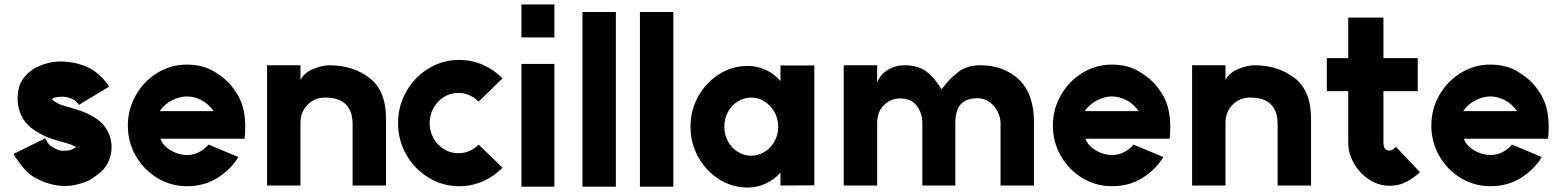

<svg xmlns="http://www.w3.org/2000/svg" viewBox="-20 -816 7019 862"><path d="M313 -367Q287 -382 261 -382Q251 -382 246 -381Q234 -380 226 -378Q218 -376 215 -373L214 -370Q216 -368 217.5 -366Q219 -364 228 -359Q231 -357 239.5 -352Q248 -347 259 -344L289 -335Q354 -317 388.5 -298Q423 -279 442 -258Q460 -238 470.5 -211Q481 -184 481 -155Q481 -117 463 -82Q449 -58 430 -41.5Q411 -25 383 -8Q359 4 329 11.5Q299 19 273 19Q200 19 129 -23Q103 -39 76 -73.5Q49 -108 41 -125L183 -195Q184 -193 188.5 -184.5Q193 -176 199 -169Q205 -162 213 -157Q231 -147 241 -143Q251 -139 264 -139Q275 -139 281 -140Q296 -141 307 -147L321 -155Q316 -160 300.5 -166Q285 -172 245 -183L215 -192Q183 -201 145 -225Q115 -242 95 -267Q78 -287 68.5 -315.5Q59 -344 59 -374Q59 -406 70 -439Q97 -492 148.5 -516Q200 -540 252 -540Q288 -540 327 -530.5Q366 -521 401 -499Q445 -468 470 -427L334 -345Q328 -356 313 -367Z M819 -383Q787 -383 753 -366Q719 -349 697 -317H939Q915 -351 883 -367Q851 -383 819 -383ZM819 -526Q891 -526 943 -494Q995 -462 1021 -428Q1047 -394 1053 -379Q1081 -327 1081 -244Q1081 -216 1078 -193H700Q713 -160 748 -140Q783 -120 820 -120Q849 -120 874.5 -133.5Q900 -147 916 -167L1050 -111Q1017 -56 957.5 -18Q898 20 819 20Q747 20 686 -17Q625 -54 589.5 -116.5Q554 -179 554 -252Q554 -325 589.5 -388Q625 -451 686 -488.5Q747 -526 819 -526Z M1440 -378Q1392 -378 1359.5 -344.5Q1327 -311 1329 -258V17H1179V-523H1329V-457Q1346 -490 1386.5 -506.5Q1427 -523 1458 -523Q1565 -523 1639 -466Q1713 -409 1713 -284V17H1563V-258Q1563 -378 1440 -378Z M2129 -167 2236 -63Q2198 -24 2148 -2Q2098 20 2042 20Q1967 20 1904 -18.5Q1841 -57 1804 -122Q1767 -187 1767 -263Q1767 -340 1804 -405Q1841 -470 1904 -508.5Q1967 -547 2042 -547Q2098 -547 2148 -525Q2198 -503 2236 -464L2129 -360Q2088 -399 2038 -399Q2003 -399 1973.5 -381Q1944 -363 1926.5 -331.5Q1909 -300 1909 -263Q1909 -226 1926.5 -195Q1944 -164 1973.5 -146Q2003 -128 2038 -128Q2090 -128 2129 -167Z M2469 -796V-648H2321V-796ZM2321 -529H2469V22H2321Z M2745 -762V22H2595V-762Z M3003 -762V22H2853V-762Z M3474 -247Q3474 -283 3457 -313Q3440 -343 3412.5 -360.5Q3385 -378 3353 -378Q3321 -378 3293 -361Q3265 -344 3248.5 -314Q3232 -284 3232 -247Q3232 -210 3248.5 -180.5Q3265 -151 3293 -134Q3321 -117 3353 -117Q3385 -117 3412.5 -134Q3440 -151 3457 -181Q3474 -211 3474 -247ZM3337 -520Q3379 -520 3417.5 -502.5Q3456 -485 3484 -452V-522H3636V16L3484 17V-41Q3456 -9 3417 8.5Q3378 26 3337 26Q3267 26 3208 -11.5Q3149 -49 3114.5 -111.5Q3080 -174 3080 -247Q3080 -320 3114.5 -382.5Q3149 -445 3208 -482.5Q3267 -520 3337 -520Z M4369 -375Q4319 -375 4294 -348.5Q4269 -322 4269 -262V17H4121V-262Q4121 -308 4096 -341Q4071 -374 4021 -374Q3979 -374 3948.5 -344Q3918 -314 3918 -262V17H3768V-523H3918V-445Q3931 -481 3965.5 -502Q4000 -523 4041 -523Q4102 -523 4139.5 -494.5Q4177 -466 4207 -415Q4243 -463 4282.5 -493Q4322 -523 4380 -523Q4487 -523 4554.5 -459Q4622 -395 4622 -268V17H4472V-262Q4472 -289 4458.5 -315.5Q4445 -342 4421.5 -358.5Q4398 -375 4369 -375Z M4972 -383Q4940 -383 4906 -366Q4872 -349 4850 -317H5092Q5068 -351 5036 -367Q5004 -383 4972 -383ZM4972 -526Q5044 -526 5096 -494Q5148 -462 5174 -428Q5200 -394 5206 -379Q5234 -327 5234 -244Q5234 -216 5231 -193H4853Q4866 -160 4901 -140Q4936 -120 4973 -120Q5002 -120 5027.5 -133.5Q5053 -147 5069 -167L5203 -111Q5170 -56 5110.5 -18Q5051 20 4972 20Q4900 20 4839 -17Q4778 -54 4742.5 -116.5Q4707 -179 4707 -252Q4707 -325 4742.5 -388Q4778 -451 4839 -488.5Q4900 -526 4972 -526Z M5593 -378Q5545 -378 5512.5 -344.5Q5480 -311 5482 -258V17H5332V-523H5482V-457Q5499 -490 5539.5 -506.5Q5580 -523 5611 -523Q5718 -523 5792 -466Q5866 -409 5866 -284V17H5716V-258Q5716 -378 5593 -378Z M6218 18Q6171 18 6128.5 -9Q6086 -36 6059.5 -81Q6033 -126 6033 -176V-407H5937V-555H6033V-737H6191V-555H6345V-407H6191V-176Q6191 -140 6218 -140Q6225 -140 6229.5 -142.5Q6234 -145 6247 -157L6355 -43Q6325 -15 6292 1.5Q6259 18 6218 18Z M6671 -383Q6639 -383 6605 -366Q6571 -349 6549 -317H6791Q6767 -351 6735 -367Q6703 -383 6671 -383ZM6671 -526Q6743 -526 6795 -494Q6847 -462 6873 -428Q6899 -394 6905 -379Q6933 -327 6933 -244Q6933 -216 6930 -193H6552Q6565 -160 6600 -140Q6635 -120 6672 -120Q6701 -120 6726.5 -133.5Q6752 -147 6768 -167L6902 -111Q6869 -56 6809.5 -18Q6750 20 6671 20Q6599 20 6538 -17Q6477 -54 6441.5 -116.5Q6406 -179 6406 -252Q6406 -325 6441.5 -388Q6477 -451 6538 -488.5Q6599 -526 6671 -526Z"/></svg>

Font: SUIT Heavy
Style: Regular
Weight: 900
Designer: Sunn Youn; Korean Glyphs from Source Han Sans (Sandoll Communications; Soo-young Jang, Joo-yeon Kang)
Foundry: Sunn
Version: Version 1.006